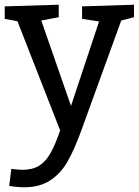

<svg xmlns="http://www.w3.org/2000/svg" viewBox="-26 -554 588 814"><path d="M542 -534V-481L488 -467L318 1Q289 81 260 131.5Q231 182 186.5 211Q142 240 76 240Q48 240 13 234L22 162Q56 166 68 166Q112 166 140 148.5Q168 131 188 95.5Q208 60 229 -1L48 -464L-6 -474V-527L223 -534V-481L149 -467L275 -105L394 -463L322 -474V-527Z"/></svg>

Font: Bitter Pro Medium
Style: Regular
Weight: 500
Designer: Sol Matas, and Bitter project Authors
Foundry: Sol Matas
Version: Version 1.010